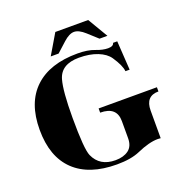

<svg xmlns="http://www.w3.org/2000/svg" viewBox="-138 -893 987 1028"><g transform="rotate(-20 356.0 -379.0)"><path d="M356.2 10.7Q198 10.7 113.6 -70.1Q29.3 -150.9 29.3 -304.7Q29.3 -458.5 114.9 -539.3Q200.4 -620.1 358.6 -620.1Q417 -620.1 455.6 -605Q493.4 -590.1 523.7 -590.1Q554.2 -590.1 557.9 -608.4H581.8L592.3 -443.1H568.4Q565.4 -476.3 528.8 -530.8Q508.5 -560.8 464 -578.5Q419.4 -596.2 358.6 -596.2Q256.3 -596.2 234.4 -518.8Q216.8 -456.8 216.8 -304.7Q216.8 -126.5 234.4 -86.9Q267.1 -13.2 356.2 -13.2Q402.3 -13.2 430.7 -34.3Q459 -55.4 459 -101.1V-198.7Q459 -280.8 365.2 -280.8V-304.7H697.3V-280.8Q623 -280.8 623 -198.7V-41.5Q615 -42.5 606 -42.5Q557.6 -42.5 487.1 -11.5Q436.5 10.7 356.2 10.7ZM287.4 -768.8H474.6L542.5 -654.1H497.6L441.9 -704.6Q408.2 -735.1 381.1 -735.1Q353.8 -735.1 320.1 -704.6L264.4 -654.1H219.5Z"/></g></svg>

Font: itsadzoke
Style: Regular
Weight: 700
Width: 7
Version: Version 0.45